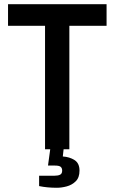

<svg xmlns="http://www.w3.org/2000/svg" viewBox="-20 -706 541 908"><path d="M193 0V-584H18V-686H484V-584H308V0ZM249 182Q203 182 165 174V125H238Q255 125 264.5 120Q274 115 274 101Q274 89 267 83Q260 77 240 77H207L219 -11H282L277 34Q309 36 332.5 51Q356 66 356 101Q356 134 338 151.5Q320 169 295.5 175.5Q271 182 249 182Z"/></svg>

Font: Archivo Narrow SemiBold
Style: Regular
Weight: 600
Designer: Hector Gatti
Foundry: Omnibus-Type
Version: Version 3.002